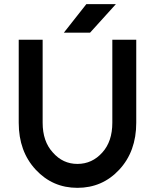

<svg xmlns="http://www.w3.org/2000/svg" viewBox="-20 -891 744 923"><path d="M287 -734H413L537 -871H395ZM70 -700V-301Q70 -163 152 -75Q233 12 352 12Q472 12 553 -75Q594 -119 614.5 -175.5Q635 -232 635 -301V-700H520V-301Q520 -211 472 -158Q423 -103 352 -103Q282 -103 234 -158Q185 -211 185 -301V-700Z"/></svg>

Font: Unageo
Style: SemiBold
Weight: 600
Designer: Richard Sepsi
Foundry: Richard Sepsi
Version: Version 2.000